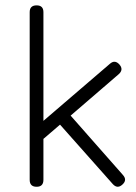

<svg xmlns="http://www.w3.org/2000/svg" viewBox="-20 -714 519 734"><path d="M120 0Q93.5 0 93.5 -26.5V-667.5Q93.5 -693.5 120 -693.5Q146 -693.5 146 -667.5V-252L400 -470Q419 -487 436.5 -467.5Q453.5 -448 434 -430.5L250 -272L450 -45Q467.5 -25.5 447.5 -8Q428.5 9 411 -10.5L209.5 -237.5L146 -183V-26.5Q146 0 120 0Z"/></svg>

Font: Jura Light
Style: Regular
Weight: 400
Version: Version 5.106